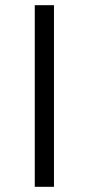

<svg xmlns="http://www.w3.org/2000/svg" viewBox="-20 -720 342 740"><path d="M114 0H188V-700H114Z"/></svg>

Font: Montserrat Lite
Style: Regular
Weight: 400
Designer: Julieta Ulanovsky
Foundry: Julieta Ulanovsky
Version: Version 7.200;PS 007.200;hotconv 1.0.88;makeotf.lib2.5.64775